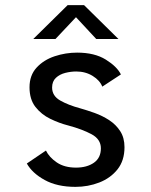

<svg xmlns="http://www.w3.org/2000/svg" viewBox="-20 -717 590 748"><path d="M274 11Q202.5 11 154 -15.8Q105.5 -42.5 84.5 -80L159 -130.5Q171.5 -104.5 201.2 -84.2Q231 -64 276 -64Q318.5 -64 345.8 -83Q373 -102 373 -139Q373 -174.5 336.8 -194Q300.5 -213.5 246.5 -228Q211 -237 176 -254Q141 -271 118 -300.5Q95 -330 95 -377Q95 -423.5 122.5 -453.5Q150 -483.5 192.8 -497.8Q235.5 -512 280.5 -512Q348.5 -512 392.2 -484.8Q436 -457.5 451 -427L378.5 -379.5Q369 -404 341 -421.2Q313 -438.5 277 -438.5Q256 -438.5 234.2 -433Q212.5 -427.5 197.8 -413.8Q183 -400 183 -376Q183 -343.5 214.5 -325.5Q246 -307.5 292.5 -295Q319 -287.5 349 -276.8Q379 -266 405.2 -249Q431.5 -232 448.2 -206.2Q465 -180.5 465 -143.5Q465 -91.5 437.8 -57.2Q410.5 -23 366.8 -6Q323 11 274 11ZM109.5 -565 243.5 -697H307.5L441.5 -565H355L276 -650L196 -565Z"/></svg>

Font: Trispace SemiCondensed
Style: Regular
Weight: 400
Width: 4
Designer: Tyler Finck
Foundry: Etcetera Type Company
Version: Version 1.210; ttfautohint (v1.8.3)